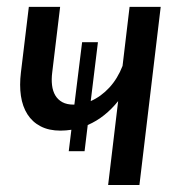

<svg xmlns="http://www.w3.org/2000/svg" viewBox="-20 -526 519 546"><path d="M437 -506.5 376.5 0H287.5L316 -238.5Q298 -216 276.5 -198.8Q255 -181.5 229.5 -170.5L220.5 -96H175.5L183 -157Q175.5 -156 167.8 -155.2Q160 -154.5 152 -154.5Q119 -154.5 95.5 -166.8Q72 -179 58 -201Q44 -223 39.5 -253.2Q35 -283.5 39.5 -320L62 -506.5H151L128.5 -320Q126 -300.5 128 -283.8Q130 -267 137.2 -254.8Q144.5 -242.5 157.2 -235.5Q170 -228.5 189 -228.5H191.5L213.5 -406H258.5L238 -238.5Q267.5 -251.5 291 -277Q314.5 -302.5 328.5 -338.5L348.5 -506.5Z"/></svg>

Font: Lato 2
Style: Italic
Weight: 400
Italic angle: -7°
Designer: Lukasz Dziedzic with Adam Twardoch and Botio Nikoltchev
Foundry: tyPoland Lukasz Dziedzic
Version: Version 2.015; 2015-08-06; http://www.latofonts.com/